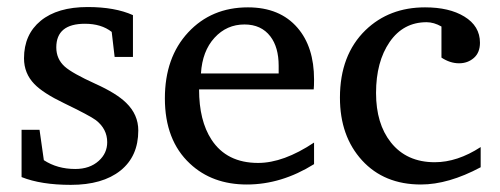

<svg xmlns="http://www.w3.org/2000/svg" viewBox="-20 -514 1415 543"><path d="M371.1 -145Q371.1 -71.8 320.6 -31.5Q270 8.8 180.2 8.8Q96.2 8.8 41 -13.2V-147H91.8L104 -61Q142.1 -36.1 192.9 -36.1Q233.9 -36.1 259.3 -59.1Q283.2 -80.6 283.2 -111.8Q283.2 -149.4 251 -174.3Q233.9 -187 161.1 -222.2Q102.1 -250.5 77.1 -276.4Q47.9 -306.6 47.9 -349.1Q47.9 -416.5 95.2 -455.3Q142.6 -494.1 228 -494.1Q305.2 -494.1 356 -471.2V-353H304.2L295.9 -423.8Q266.6 -446.8 220.2 -446.8Q139.2 -446.8 139.2 -379.9Q139.2 -347.2 163.1 -325.7Q184.6 -306.6 250 -276.9Q309.6 -250 336.9 -223.1Q371.1 -189.9 371.1 -145Z M868.2 -49.8Q775.9 7.8 678.2 7.8Q580.1 7.8 517.1 -51.3Q446.3 -117.2 446.3 -235.8Q446.3 -351.6 512.2 -422.4Q578.1 -493.2 681.2 -493.2Q771.5 -493.2 821.3 -435.5Q868.2 -381.3 868.2 -289.1Q868.2 -270 867.2 -261.2H543Q543 -172.9 578.1 -119.1Q621.1 -53.2 710 -53.2Q781.7 -53.2 868.2 -110.8ZM768.1 -306.2V-328.1Q768.1 -380.4 744.6 -411.1Q718.8 -444.8 671.4 -444.8Q621.1 -444.8 586.7 -407.2Q552.2 -369.6 548.3 -306.2Z M1339.4 -41Q1248 7.8 1170.4 7.8Q1066.4 7.8 1003.9 -60.5Q941.4 -128.9 941.4 -237.8Q941.4 -358.4 1013.7 -428.7Q1080.6 -493.2 1182.1 -493.2Q1250.5 -493.2 1293 -467.3Q1337.4 -440.4 1337.4 -393.1Q1337.4 -365.2 1320.1 -350.1Q1302.7 -335 1278.3 -335Q1252.9 -335 1228.5 -351.1V-439Q1207 -451.2 1186.5 -451.2Q1120.6 -451.2 1082 -395.3Q1043.5 -339.4 1043.5 -251Q1043.5 -164.1 1085.4 -111.3Q1129.9 -55.2 1209.5 -55.2Q1273.4 -55.2 1339.4 -98.1Z"/></svg>

Font: Ezra SIL
Style: Regular
Weight: 400
Designer: Development by SIL's NRSI team. OpenType tables by Ralph Hancock ( hancock@dircon.co.uk )
Foundry: SIL International, Version 2.51: 2007
Version: Version 2.51, 2007